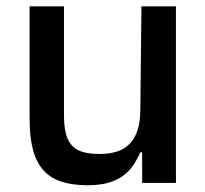

<svg xmlns="http://www.w3.org/2000/svg" viewBox="-20 -565 634 593"><path d="M177.6 -545.5V-211.3Q177.6 -176.8 183.2 -153.4Q188.9 -130 201.9 -115.8Q214.8 -101.6 236.2 -95.5Q257.5 -89.5 288.7 -89.5Q317.8 -89.5 340.9 -96.8Q364 -104 380.1 -120.4Q396.3 -136.7 404.8 -162.8Q413.4 -188.9 413.4 -226.2L416.9 -545.5H523.4V0H419V-94.5H413.4Q403.8 -72.8 391.2 -54.2Q378.6 -35.5 359.7 -21.8Q340.9 -8.2 314.3 -0.5Q287.6 7.1 250.4 7.1Q204.5 7.1 170.8 -3.6Q137.1 -14.2 114.9 -38.4Q92.7 -62.5 82 -101.7Q71.4 -141 71.4 -198.5V-545.5Z"/></svg>

Font: Cannonade Med
Style: Regular
Weight: 500
Designer: Rasmus Andersson
Foundry: rsms
Version: Version 3.012;git-f93a4a705